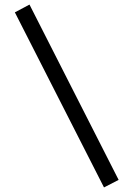

<svg xmlns="http://www.w3.org/2000/svg" viewBox="-20 -771 584 840"><path d="M435 49 45 -717 109 -751 499 16Z"/></svg>

Font: Zen Kaku Gothic Antique
Style: Bold
Weight: 700
Designer: Yoshimichi Ohira
Foundry: Positype
Version: Version 1.001